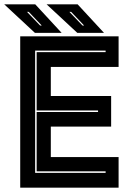

<svg xmlns="http://www.w3.org/2000/svg" viewBox="-36 -868 626 888"><path d="M57.5 0V-700H512.5V-558.5H199V-424H478V-282.5H199V-141.5H512.5V0ZM126.5 -68.5H452.5V-75.5H133.5V-350H417.5V-357H133.5V-627H452.5V-634H126.5ZM445 -716H321.5L179.5 -848H323ZM353 -750 293 -813H285L345.5 -750ZM249 -716H125.5L-16.5 -848H127ZM157 -750 97 -813H89L149.5 -750Z"/></svg>

Font: Tourney Thin ExtraBold
Style: Regular
Weight: 800
Version: Version 1.015